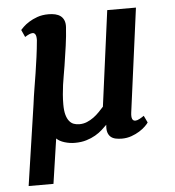

<svg xmlns="http://www.w3.org/2000/svg" viewBox="-53 -614 772 846"><g transform="rotate(-5 333.0 -191.5)"><path d="M149.4 181.6H39.6L92.3 -174.8Q96.7 -209.5 102.3 -243.2Q107.9 -276.9 113.3 -311.3Q118.7 -345.7 123.5 -381.6Q128.4 -417.5 131.8 -455.6Q132.3 -473.6 127.7 -481Q123 -488.3 116.2 -488.3Q108.9 -488.3 100.6 -484.6Q92.3 -481 81.5 -474.1L66.9 -506.3Q70.3 -510.3 80.1 -519.8Q89.8 -529.3 105.5 -539.3Q121.1 -549.3 142.8 -557.1Q164.6 -564.9 192.4 -564.9Q208.5 -564.9 222.2 -561.8Q235.8 -558.6 245.6 -551.3Q255.4 -543.9 260.5 -531.7Q265.6 -519.5 264.6 -502Q262.2 -462.9 256.1 -419.2Q250 -375.5 243.2 -332.5Q239.7 -311 236.1 -290.5Q232.4 -270 229.5 -249.3Q226.6 -228.5 224.9 -207.3Q223.1 -186 223.1 -163.1Q223.1 -135.7 228 -117.9Q232.9 -100.1 241.5 -89.4Q250 -78.6 261.5 -74.5Q272.9 -70.3 286.1 -70.3Q304.2 -70.3 320.1 -76.9Q335.9 -83.5 349.6 -93.5Q363.3 -103.5 374.8 -115.5Q386.2 -127.4 396 -138.2L452.1 -560.5H579.1L518.1 -101.6Q513.2 -64.5 533.2 -64.5Q541 -64.5 551.5 -70.1Q562 -75.7 571.8 -82.5L586.4 -51.8Q582.5 -45.4 572 -35.2Q561.5 -24.9 545.7 -14.9Q529.8 -4.9 509.8 2.2Q489.7 9.3 467.3 9.3Q452.6 9.3 439.9 6.6Q427.2 3.9 418.5 -3.4Q409.7 -10.7 405.5 -23.9Q401.4 -37.1 403.8 -57.6Q394 -47.9 381.1 -36.1Q368.2 -24.4 350.6 -14.2Q333 -3.9 310.5 2.9Q288.1 9.8 259.3 9.8Q236.3 9.8 213.9 2.9Q191.4 -3.9 178.7 -16.6Z"/></g></svg>

Font: Brush Lettering One
Style: Bold Italic
Weight: 400
Italic angle: -7°
Designer: Eben Sorkin
Foundry: Eben Sorkin
Version: Version 1.001